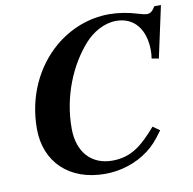

<svg xmlns="http://www.w3.org/2000/svg" viewBox="-79 -764 868 862"><g transform="rotate(-10 355.0 -333.5)"><path d="M710 -685H680C666 -663 657 -656 642 -656C634 -656 619 -659 604 -664C559 -678 514 -685 473 -685C380 -685 293 -650 224 -592C127 -510 65 -382 65 -234C65 -83 169 18 332 18C403 18 474 -4 531 -47C560 -69 577 -88 609 -132L578 -154C512 -78 461 -35 374 -35C280 -35 219 -100 219 -209C219 -357 277 -490 354 -577C392 -620 446 -650 499 -650C584 -650 630 -585 630 -492C630 -479 629 -469 627 -456L659 -450Z"/></g></svg>

Font: XITS
Style: Bold Italic
Weight: 700
Italic angle: -16.33°
Designer: MicroPress Inc., with final additions and corrections provided by Coen Hoffman, Elsevier (retired)
Version: Version 1.105